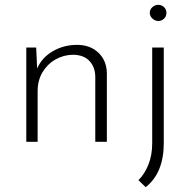

<svg xmlns="http://www.w3.org/2000/svg" viewBox="-20 -588 776 796"><path d="M130 -391 134 -304Q154 -350 199.5 -376Q245 -402 299 -402Q354 -402 388 -369.5Q422 -337 423 -285V0H375V-272Q374 -310 351 -335Q328 -360 284 -361Q245 -361 211 -342Q177 -323 156.5 -289Q136 -255 136 -210V0H89V-391ZM584 188 554 159Q580 133 595.5 94Q611 55 611 6V-391H659V5Q659 129 584 188ZM601 -535Q601 -549 612 -558.5Q623 -568 636 -568Q650 -568 660 -558.5Q670 -549 670 -535Q670 -520 660 -510.5Q650 -501 636 -501Q623 -501 612 -511Q601 -521 601 -535Z"/></svg>

Font: Synthetic Light
Style: Regular
Weight: 300
Designer: Santiago Orozco
Foundry: Typemade
Version: Version 2.000; ttfautohint (v1.8.4.7-5d5b)